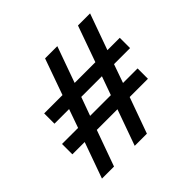

<svg xmlns="http://www.w3.org/2000/svg" viewBox="-162 -848 1024 1024"><g transform="rotate(-45 350.0 -336.0)"><path d="M88.9 -465.8H227.1L299.8 -669.9H392.1L318.8 -465.8H475.1L547.9 -669.9H639.2L565.9 -465.8H659.2V-388.2H538.1L501 -283.2H610.8V-205.1H473.1L399.9 -2H308.1L380.9 -205.1H225.1L151.9 -2H61L133.8 -205.1H41V-283.2H162.1L199.2 -388.2H88.9ZM252.9 -283.2H409.2L446.8 -388.2H291Z"/></g></svg>

Font: LT Wave
Style: Regular
Weight: 400
Designer: Daniel Lyons
Version: Version 2.5 (Glyphs App)